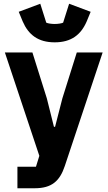

<svg xmlns="http://www.w3.org/2000/svg" viewBox="-20 -805 574 1025"><path d="M390 -525H528L326 81C299 162 256 200 165 200H73V85H172L190 27L6 -525H153L230 -280L268 -128H274L313 -280ZM272 -579C184 -579 132 -619 101 -691L80 -742L195 -785L227 -684C235 -680 255 -677 272 -677C289 -677 309 -680 317 -684L349 -785L464 -742L443 -691C412 -619 360 -579 272 -579Z"/></svg>

Font: Plexus Sans Bold
Style: Regular
Weight: 700
Version: Version 2.001;PS 002.001;hotconv 1.0.70;makeotf.lib2.5.58329